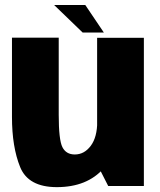

<svg xmlns="http://www.w3.org/2000/svg" viewBox="-20 -746 640 770"><path d="M414 0H557V-594.5H369.5V-87.5ZM215.5 -595H28V-277.5Q28 -156.5 60.8 -76Q93.5 4.5 208 4.5Q329 4.5 395.8 -70.8Q462.5 -146 462.5 -230.5L370 -259.5Q370 -196 344 -161.2Q318 -126.5 280 -126.5Q245 -126.5 230.2 -156Q215.5 -185.5 215.5 -285.5ZM311.5 -615.5H396.5L322 -726H197Z"/></svg>

Font: Anybody SemiCondensed ExtraBold
Style: Regular
Weight: 800
Width: 4
Version: Version 1.113;gftools[0.9.25]